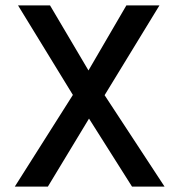

<svg xmlns="http://www.w3.org/2000/svg" viewBox="-20 -694 668 714"><path d="M158 0H35L251 -341L47 -674H166L309 -432L450 -674H573L369 -340L592 0H471L311 -253Z"/></svg>

Font: Hind Siliguri Medium
Style: Regular
Weight: 500
Designer: Jyotish Sonowal
Foundry: Indian Type Foundry
Version: Version 1.001;PS 1.0;hotconv 1.0.86;makeotf.lib2.5.63406; tt